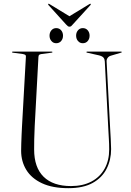

<svg xmlns="http://www.w3.org/2000/svg" viewBox="-20 -970 686 1004"><path d="M546.5 -293 528 -649Q527.5 -660.5 521.5 -668.2Q515.5 -676 498 -680.5L435.5 -694.5Q433.5 -695.5 432.5 -696Q431.5 -696.5 431.5 -697.5Q431.5 -698.5 432.5 -699.2Q433.5 -700 435 -700H613.5Q615.5 -700 616.2 -699.2Q617 -698.5 617 -697.5Q617 -696.5 615.5 -695.8Q614 -695 611 -694L560.5 -679Q549 -676 542.8 -667.2Q536.5 -658.5 537.5 -648L556 -297.5Q557.5 -270.5 559 -244.2Q560.5 -218 561 -190.5Q561 -134 537.5 -87.5Q514 -41 464.8 -13.5Q415.5 14 337.5 14Q254.5 14 199.5 -11.8Q144.5 -37.5 117.5 -81.8Q90.5 -126 90.5 -181.5Q90.5 -196 91.2 -219.5Q92 -243 93 -267Q94 -291 95 -308L115.5 -674.5Q116 -680.5 111.8 -683.2Q107.5 -686 99.5 -687.5L47 -694.5Q42.5 -696 42.5 -697.5Q42.5 -698.5 43.5 -699.2Q44.5 -700 46.5 -700H250.5Q252.5 -700 253.5 -699.2Q254.5 -698.5 254.5 -697.5Q254.5 -696.5 253.5 -696Q252.5 -695.5 250 -694.5L197 -687.5Q188 -686 184.8 -683.2Q181.5 -680.5 181 -672L161.5 -311Q159.5 -273 159 -241.5Q158.5 -210 158.5 -188.5Q158.5 -94.5 208 -45.8Q257.5 3 351.5 3Q413.5 3 458.2 -20.8Q503 -44.5 527 -87.8Q551 -131 551 -189Q551 -217.5 549.2 -244.5Q547.5 -271.5 546.5 -293ZM274 -744Q258.5 -744 248.8 -755.5Q239 -767 239 -783.5Q239 -800 248.8 -811.5Q258.5 -823 274 -823Q290 -823 299.8 -811.5Q309.5 -800 309.5 -783.5Q309.5 -767 299.8 -755.5Q290 -744 274 -744ZM413 -744Q397.5 -744 387.8 -755.5Q378 -767 378 -784Q378 -800 387.8 -811.5Q397.5 -823 413 -823Q429 -823 438.8 -811.5Q448.5 -800 448.5 -783.5Q448.5 -767 438.8 -755.5Q429 -744 413 -744ZM353 -879 239 -948.5Q234 -951.5 232.5 -950Q231.5 -949.5 231.5 -947.8Q231.5 -946 233.5 -943.5L326 -841.5Q331 -836 334.8 -833.2Q338.5 -830.5 343 -830.5Q348.5 -830.5 352 -833.2Q355.5 -836 360 -841.5L453 -943.5Q455 -946 455 -947.8Q455 -949.5 454 -950Q452.5 -951.5 447.5 -948.5L333 -879Z"/></svg>

Font: Fraunces 120pt Light
Style: Regular
Weight: 300
Version: Version 1.000;[b76b70a41]